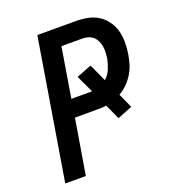

<svg xmlns="http://www.w3.org/2000/svg" viewBox="-133 -841 866 947"><g transform="rotate(-20 300.0 -367.5)"><path d="M48 0 169 -735H371Q403 -735 433 -729Q463 -723 487.5 -707.5Q512 -692 529.5 -668Q547 -644 555 -615.5Q563 -587 563 -555.5Q563 -524 558 -493Q554 -468 546.5 -443Q539 -418 525 -395Q511 -372 491.5 -352.5Q472 -333 449 -320L483 -244L405 -213L369 -292Q358 -290 346.5 -289.5Q335 -289 324 -289H204L156 0ZM219 -382H324Q325 -382 326 -382Q327 -382 328 -382L285 -473L364 -504L406 -412Q427 -431 437.5 -456.5Q448 -482 453 -507Q455 -524 456 -540Q457 -556 454.5 -571Q452 -586 445.5 -600Q439 -614 428 -624Q417 -634 402 -638.5Q387 -643 371 -643H262Z"/></g></svg>

Font: Iosevka SS04 Semibold Extended
Style: Italic
Weight: 600
Width: 7
Italic angle: -9°
Monospace: yes
Designer: Belleve Invis
Foundry: Belleve Invis
Version: Version 19.0.0; ttfautohint (v1.8.4)